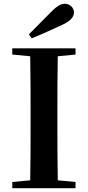

<svg xmlns="http://www.w3.org/2000/svg" viewBox="-20 -997 466 1017"><path d="M133 -815 148 -794C203 -816 257 -841 311 -866C359 -888 372 -912 372 -931C372 -954 352 -977 324 -977C302 -977 281 -965 249 -932C213 -896 173 -855 133 -815ZM45 -708 140 -699C142 -597 142 -496 142 -394V-346C142 -243 142 -141 140 -42L45 -33V0H380V-33L286 -42C284 -143 284 -245 284 -347V-394C284 -497 284 -599 286 -699L380 -708V-741H45Z"/></svg>

Font: Noto Serif KR
Style: Bold
Weight: 700
Designer: Ryoko NISHIZUKA 西塚涼子 (kana & ideographs); Frank Grießhammer (Latin, Greek & Cyrillic); Wenlong ZHANG 张文龙 (bopomofo); San
Foundry: Adobe
Version: Version 2.001;hotconv 1.1.0;makeotfexe 2.6.0